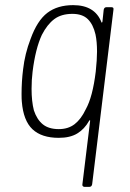

<svg xmlns="http://www.w3.org/2000/svg" viewBox="-20 -530 507 748"><path d="M395 -502H414Q424 -502 422 -492L339 188Q337 198 328 198H309Q305 198 302.5 195Q300 192 301 188L331 -58Q332 -61 330 -61.5Q328 -62 327 -59Q309 -27 281 -10Q253 7 209 7Q142 7 106.5 -26.5Q71 -60 65 -134Q64 -143 64 -164Q64 -212 70 -260Q77 -321 99 -378Q125 -450 164.5 -480Q204 -510 265 -510Q349 -510 375 -444Q375 -442 376.5 -442Q378 -442 379 -445L384 -492Q386 -502 395 -502ZM353 -251Q358 -298 358 -329Q358 -368 352 -396Q343 -435 322 -455.5Q301 -476 262 -476Q219 -476 191.5 -455.5Q164 -435 143 -394Q118 -340 107 -251Q103 -219 103 -184Q103 -135 112 -100Q124 -64 147 -45.5Q170 -27 209 -27Q246 -27 271 -46.5Q296 -66 314 -104Q341 -152 353 -251Z"/></svg>

Font: Barlow Semi Condensed ExLight
Style: Italic
Weight: 275
Width: 4
Italic angle: -7°
Designer: Jeremy Tribby
Foundry: Tribby Type
Version: Version 1.408